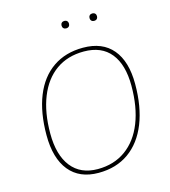

<svg xmlns="http://www.w3.org/2000/svg" viewBox="-118 -895 878 994"><g transform="rotate(-15 321.0 -398.0)"><path d="M589 -391Q589 -269 553.5 -180Q518 -91 450.5 -43Q383 5 288 5Q186 5 131.5 -62Q77 -129 77 -253Q77 -374 112 -461.5Q147 -549 214.5 -595.5Q282 -642 376 -642Q480 -642 534.5 -577Q589 -512 589 -391ZM98 -256Q98 -141 147.5 -78Q197 -15 289 -15Q376 -15 439 -60.5Q502 -106 535 -189.5Q568 -273 568 -387Q568 -500 519 -561Q470 -622 375 -622Q288 -622 226 -578Q164 -534 131 -451.5Q98 -369 98 -256ZM339 -781Q339 -772 333.5 -766.5Q328 -761 319 -761Q310 -761 304.5 -766.5Q299 -772 299 -781Q299 -790 304.5 -795.5Q310 -801 319 -801Q328 -801 333.5 -795.5Q339 -790 339 -781ZM489 -781Q489 -772 483.5 -766.5Q478 -761 469 -761Q460 -761 454.5 -766.5Q449 -772 449 -781Q449 -790 454.5 -795.5Q460 -801 469 -801Q478 -801 483.5 -795.5Q489 -790 489 -781Z"/></g></svg>

Font: Luna Sans Thin
Style: Italic
Weight: 250
Italic angle: -7°
Designer: Juan Pablo del Peral
Foundry: Huerta Tipografica
Version: Version 2.001; ttfautohint (v1.5)